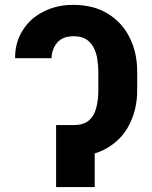

<svg xmlns="http://www.w3.org/2000/svg" viewBox="-20 -757 615 777"><path d="M225.6 -251Q238.3 -251 278.3 -251Q318.4 -251 339.8 -269.5Q361.3 -288.1 369.1 -319.3Q377.9 -351.6 377.9 -391.6Q377.9 -417 377.9 -467.8Q377.9 -491.2 374 -515.6Q371.1 -540 360.4 -561.5Q350.6 -583 331.1 -596.7Q311.5 -610.4 278.3 -610.4Q234.4 -610.4 211.9 -585Q189.5 -558.6 188.5 -521.5Q139.6 -521.5 41 -521.5Q41 -586.9 72.3 -634.8Q102.5 -683.6 156.2 -710Q209 -737.3 276.4 -737.3Q359.4 -737.3 417 -701.2Q474.6 -666 504.9 -604.5Q535.2 -543.9 535.2 -467.8Q535.2 -442.4 535.2 -391.6Q535.2 -316.4 504.9 -255.9Q475.6 -195.3 417 -160.2Q359.4 -124 274.4 -124Q258.8 -124 225.6 -124Q225.6 -156.2 225.6 -251ZM363.3 -251Q363.3 -188.5 363.3 0Q324.2 0 207 0Q207 -62.5 207 -251Q246.1 -251 363.3 -251Z"/></svg>

Font: DeepSea
Style: Bold
Weight: 700
Designer: Stem
Version: Version 3.019;git-0a5106e0b